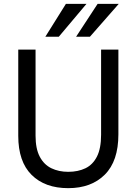

<svg xmlns="http://www.w3.org/2000/svg" viewBox="-20 -966 710 999"><path d="M448 -775H376L488 -946H598ZM286 -775H216L323 -946H430ZM335 13Q214 13 144.5 -56Q75 -125 75 -259V-708H165V-260Q165 -192 187 -150.5Q209 -109 247.5 -90.5Q286 -72 335 -72Q386 -72 424.5 -90.5Q463 -109 484.5 -151.5Q506 -194 506 -265V-708H596V-267Q596 -128 525.5 -57.5Q455 13 335 13Z"/></svg>

Font: LXGW 975 Gothic SC
Style: Regular
Weight: 400
Version: Version 2.01;February 25, 2021